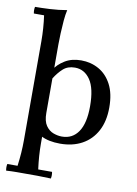

<svg xmlns="http://www.w3.org/2000/svg" viewBox="-99 -777 753 1053"><g transform="rotate(10 277.0 -250.5)"><path d="M260 175Q264 193 260 212Q214 210 184.5 210Q155 210 126 210Q97 210 69.5 210Q42 210 11 212Q7 193 11 175H68Q73 137 75.5 102Q78 67 78 30V-520Q78 -592 68 -663H11Q7 -682 11 -700Q46 -700 94 -702.5Q142 -705 188 -713Q182 -688 179 -652.5Q176 -617 174.5 -581Q173 -545 173 -520V30Q173 67 175.5 102Q178 137 183 175ZM312 -455Q366 -455 410.5 -430Q455 -405 481.5 -354.5Q508 -304 508 -227Q508 -150 479 -96Q450 -42 398 -13.5Q346 15 276 15Q212 15 169.5 -7Q127 -29 95 -62L173 -138Q173 -92 190 -67.5Q207 -43 231.5 -34Q256 -25 279 -25Q338 -25 370.5 -73Q403 -121 403 -215Q403 -315 370.5 -362.5Q338 -410 285 -410Q245 -410 219.5 -387Q194 -364 173 -330L163 -375Q183 -408 221 -431.5Q259 -455 312 -455Z"/></g></svg>

Font: Poltawski Nowy
Style: Regular
Weight: 400
Designer: Adam Pótawski, Mateusz Machalski, Borys Kosmynka, Ania Wieluska
Foundry: Capitalics.wtf
Version: Version 1.001;gftools[0.9.25]